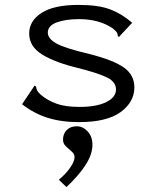

<svg xmlns="http://www.w3.org/2000/svg" viewBox="-20 -488 640 783"><path d="M302 10Q229 10 173 -8Q117 -26 70 -63L115 -130L121 -139L127 -135Q128 -126 131.5 -119Q135 -112 147 -101Q173 -79 209.5 -65.5Q246 -52 304 -52Q373 -52 413 -71.5Q453 -91 453 -123Q453 -153 419.5 -170.5Q386 -188 305 -209Q207 -232 153 -265Q99 -298 99 -351Q99 -403 149.5 -435.5Q200 -468 300 -468Q382 -468 430 -449.5Q478 -431 519 -395L472 -345L465 -337L460 -342Q460 -351 455.5 -357Q451 -363 439 -373Q383 -410 303 -410Q247 -410 211 -396.5Q175 -383 175 -355Q175 -330 210.5 -310.5Q246 -291 340 -269Q443 -243 485.5 -212.5Q528 -182 528 -132Q528 -72 472 -31Q416 10 302 10ZM251 275 220 245Q248 222 266 196Q284 170 284 153Q284 140 272.5 130Q261 120 249 109Q237 98 237 81Q237 58 252 42.5Q267 27 293 27Q318 27 337.5 48Q357 69 357 102Q357 141 329.5 184Q302 227 251 275Z"/></svg>

Font: Inconsolata Expanded
Style: Regular
Weight: 400
Width: 7
Monospace: yes
Designer: Raph Levien, Cyreal, Brenton Simpson
Foundry: Raph Levien, Cyreal, Google
Version: Version 3.000; ttfautohint (v1.8.2.53-6de2)